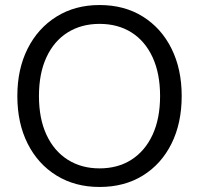

<svg xmlns="http://www.w3.org/2000/svg" viewBox="-20 -732 792 764"><path d="M376 12Q279 12 205 -33.5Q131 -79 90 -160.5Q49 -242 49 -350Q49 -457 90 -538.5Q131 -620 205 -666Q279 -712 376 -712Q475 -712 548.5 -666Q622 -620 662.5 -538.5Q703 -457 703 -350Q703 -242 662.5 -160.5Q622 -79 548.5 -33.5Q475 12 376 12ZM376 -62Q449 -62 503 -96.5Q557 -131 587 -195.5Q617 -260 617 -350Q617 -440 587 -504.5Q557 -569 503 -603Q449 -637 376 -637Q304 -637 249.5 -603Q195 -569 165 -504.5Q135 -440 135 -350Q135 -260 165 -195.5Q195 -131 249.5 -96.5Q304 -62 376 -62Z"/></svg>

Font: DM Sans 10pt
Style: Regular
Weight: 400
Version: Version 4.004;gftools[0.9.30]